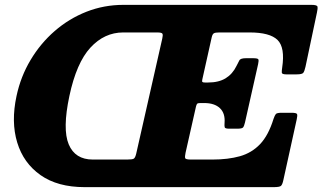

<svg xmlns="http://www.w3.org/2000/svg" viewBox="-20 -770 1327 790"><path d="M786.5 -332 743.5 -141.5Q740 -125 742 -119.2Q744 -113.5 766.5 -113.5H853.5Q918.5 -113.5 967.2 -127.2Q1016 -141 1050.2 -177Q1084.5 -213 1105.5 -281Q1110.5 -295.5 1115 -300.8Q1119.5 -306 1139.5 -306H1179.5Q1200 -306 1202.2 -300.5Q1204.5 -295 1201 -279.5L1146 -29.5Q1142 -10.5 1136 -5.2Q1130 0 1106 0H328.5Q217 0 146.8 -49.5Q76.5 -99 50.8 -183.8Q25 -268.5 48 -375Q65 -455 105.8 -523.2Q146.5 -591.5 205.2 -642.5Q264 -693.5 336 -721.8Q408 -750 488 -750H1261Q1284.5 -750 1286.2 -742.8Q1288 -735.5 1284 -718L1237 -495.5Q1233 -477.5 1228.2 -470.8Q1223.5 -464 1200.5 -464H1158Q1140 -464 1139.5 -471.2Q1139 -478.5 1141 -491.5Q1153.5 -574.5 1122 -605.5Q1090.5 -636.5 1007 -636.5H882.5Q866 -636.5 860 -633Q854 -629.5 851 -616L812.5 -443.5Q810.5 -435 812.8 -432.8Q815 -430.5 823.5 -430.5H836Q880 -430.5 908.5 -448Q937 -465.5 953 -498.5Q960 -512.5 964.8 -521.5Q969.5 -530.5 992 -530.5H1020.5Q1040 -530.5 1042.8 -526Q1045.5 -521.5 1042 -506L988 -266Q984.5 -251 980.2 -245.8Q976 -240.5 956.5 -240.5H922.5Q906 -240.5 904.5 -246.5Q903 -252.5 904 -265Q907 -304 884.8 -325Q862.5 -346 820.5 -346H804Q794 -346 791.2 -343Q788.5 -340 786.5 -332ZM647.5 -610.5Q651 -625.5 648.5 -631Q646 -636.5 626.5 -636.5H487Q409.5 -636.5 352 -574Q294.5 -511.5 265.5 -375Q236.5 -238.5 262.8 -176Q289 -113.5 362 -113.5H503Q524.5 -113.5 530.5 -117.2Q536.5 -121 540.5 -138Z"/></svg>

Font: Besley* Heavy
Style: Italic
Weight: 800
Italic angle: -13°
Designer: Owen Earl
Foundry: indestructible type*
Version: Version 3.000; ttfautohint (v1.8.3)